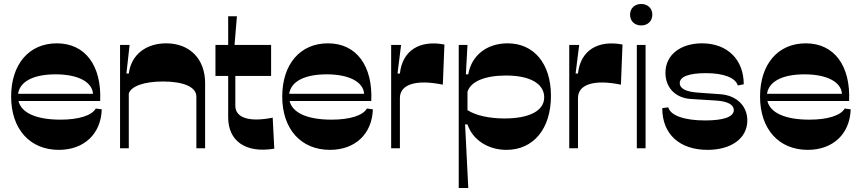

<svg xmlns="http://www.w3.org/2000/svg" viewBox="-20 -746 4336 966"><path d="M276 8C403 8 488 -72 492 -196L462 -200C442 -165 377 -144 284 -144C163 -144 87 -178 73 -238H484C492 -414 410 -528 266 -528C126 -528 36 -423 36 -260C36 -97 130 8 276 8ZM71 -274C80 -336 148 -372 260 -372C372 -372 444 -334 448 -274Z M584 0H628V-276C640 -312 704 -336 800 -336C904 -336 968 -308 968 -260V0H1012V-328C1012 -448 936 -528 816 -528C716 -528 640 -472 628 -376H616L632 -520H584Z M1360 2 1352 -154C1232 -130 1164 -154 1164 -214V-364H1344V-520H1160L1172 -664H1128V-520H1064V-364H1128V-156C1128 -36 1216 26 1360 2Z M1640 8C1767 8 1852 -72 1856 -196L1826 -200C1806 -165 1741 -144 1648 -144C1527 -144 1451 -178 1437 -238H1848C1856 -414 1774 -528 1630 -528C1490 -528 1400 -423 1400 -260C1400 -97 1494 8 1640 8ZM1435 -274C1444 -336 1512 -372 1624 -372C1736 -372 1808 -334 1812 -274Z M1948 0H1992V-253C1992 -321 2072 -348 2208 -320L2216 -522C2092 -546 2004 -492 1992 -376H1980L1998 -520H1948Z M2288 200H2336L2320 -120H2332C2358 -42 2436 8 2528 8C2664 8 2752 -98 2752 -264C2752 -425 2667 -528 2534 -528C2429 -528 2352 -467 2336 -372H2324L2332 -520H2288ZM2332 -192V-284C2348 -336 2419 -366 2526 -366C2647 -366 2718 -325 2718 -256C2718 -189 2644 -150 2518 -150C2442 -150 2373 -165 2332 -192Z M2844 0H2888V-253C2888 -321 2968 -348 3104 -320L3112 -522C2988 -546 2900 -492 2888 -376H2876L2894 -520H2844Z M3184 0H3228V-520H3184ZM3150 -672C3150 -640 3173 -618 3206 -618C3239 -618 3262 -640 3262 -672C3262 -704 3239 -726 3206 -726C3173 -726 3150 -704 3150 -672Z M3540 8C3659 8 3740 -50 3740 -140C3740 -212 3687 -266 3604 -272L3492 -280C3432 -284 3400 -300 3400 -328C3400 -361 3448 -378 3532 -378C3618 -378 3680 -356 3692 -316L3722 -322C3722 -446 3640 -528 3512 -528C3404 -528 3328 -470 3328 -380C3328 -305 3378 -253 3456 -248L3584 -240C3642 -236 3672 -219 3672 -192C3672 -158 3620 -140 3528 -140C3424 -140 3354 -164 3342 -206L3312 -202C3312 -70 3400 8 3540 8Z M4044 8C4171 8 4256 -72 4260 -196L4230 -200C4210 -165 4145 -144 4052 -144C3931 -144 3855 -178 3841 -238H4252C4260 -414 4178 -528 4034 -528C3894 -528 3804 -423 3804 -260C3804 -97 3898 8 4044 8ZM3839 -274C3848 -336 3916 -372 4028 -372C4140 -372 4212 -334 4216 -274Z"/></svg>

Font: Ribes
Style: Bold
Weight: 900
Designer: Luigi Gorlero
Foundry: Collletttivo
Version: Version 2.100;Glyphs 3.1.2 (3151)